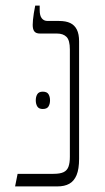

<svg xmlns="http://www.w3.org/2000/svg" viewBox="-20 -667 377 687"><path d="M34 0 43 -45H171Q195 -45 207.5 -51Q220 -57 225 -70.5Q230 -84 230 -106V-490Q230 -523 218 -535Q206 -547 184 -547H123Q109 -547 103 -554.5Q97 -562 97 -578Q97 -585 98 -596Q99 -607 101 -619.5Q103 -632 106 -647H122V-631Q122 -611 129.5 -601.5Q137 -592 150 -592H191Q216 -592 231.5 -584.5Q247 -577 255 -561Q263 -545 263 -519V-99Q263 -62 254 -40.5Q245 -19 228 -9.5Q211 0 185 0ZM108 -308Q108 -321 113.5 -330Q119 -339 133 -339Q148 -339 153.5 -330Q159 -321 159 -308Q159 -295 153.5 -286Q148 -277 133 -277Q119 -277 113.5 -286Q108 -295 108 -308Z"/></svg>

Font: Noto Serif Hebrew ExtraLight
Style: Regular
Weight: 250
Version: Version 2.003